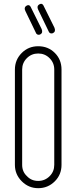

<svg xmlns="http://www.w3.org/2000/svg" viewBox="-20 -976 403 1005"><path d="M207 -948Q199 -962 184 -952Q171 -943 180 -925L237 -807Q246 -797 258 -803Q273 -811 265 -831ZM140 -941Q132 -955 117 -945Q104 -936 113 -918L170 -800Q179 -790 191 -796Q206 -804 198 -824ZM267 -699Q302 -664 302 -612V-113Q302 -62 267 -27Q231 9 180 9Q130 9 94 -27Q58 -63 58 -113V-612Q58 -663 94 -699Q129 -734 180 -734Q232 -734 267 -699ZM264 -451V-452V-612Q264 -647 239.5 -671.5Q215 -696 180 -696Q145 -696 120.5 -671.5Q96 -647 96 -612V-113Q96 -77 121 -54Q144 -29 180 -29Q215 -29 240 -54Q264 -78 264 -113Z"/></svg>

Font: Aaram
Style: Regular
Weight: 400
Designer: Tharique Azeez
Foundry: Tharique Azeez
Version: Version 1.7